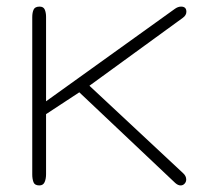

<svg xmlns="http://www.w3.org/2000/svg" viewBox="-20 -564 640 584"><path d="M99.6 0Q85.4 0 81.8 -10Q78.1 -20 78.1 -33.2V-511.7Q78.1 -525.9 82.3 -534.9Q86.4 -543.9 100.6 -543.9Q112.3 -543.9 116.2 -534.7Q120.1 -525.4 120.1 -512.7V-255.9L511.2 -536.6Q521 -543.9 530.8 -543.9Q546.9 -543.9 546.9 -528.3Q546.9 -517.6 536.1 -509.8L252 -303.2L536.6 -37.6Q546.4 -28.8 546.4 -18.1Q546.4 -10.7 541.5 -5.4Q536.6 0 529.3 0Q521.5 0 513.2 -7.3L221.2 -283.2L120.1 -216.8V-34.2Q120.1 -20 115.7 -10Q111.3 0 99.6 0Z"/></svg>

Font: Gruppo
Style: Regular
Weight: 400
Designer: Vernon Adams
Foundry: Vernon Adams
Version: Version 1.001; ttfautohint (v1.8.4.7-5d5b);gftools[0.9.28]